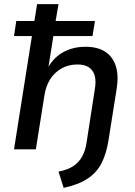

<svg xmlns="http://www.w3.org/2000/svg" viewBox="-20 -725 657 932"><path d="M289 187 264 108Q310 99 337 80.5Q364 62 379.5 33.5Q395 5 401 -38L440 -290Q447 -330 440 -356.5Q433 -383 412.5 -397.5Q392 -412 356 -412Q313 -412 279 -393Q245 -374 224 -341Q203 -308 196 -264L154 0H48L135 -550H48L59 -623H147L160 -705H264L250 -623H441L429 -550H239L213 -385H207Q234 -441 283 -469.5Q332 -498 395 -498Q452 -498 489 -475Q526 -452 541.5 -406.5Q557 -361 546 -292L506 -40Q496 21 473.5 66Q451 111 407 141Q363 171 289 187Z"/></svg>

Font: Nunito Sans 10pt SemiBold
Style: Italic
Weight: 600
Italic angle: -9°
Designer: Vernon Adams
Foundry: Vernon Adams
Version: Version 3.101;gftools[0.9.27]